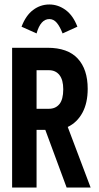

<svg xmlns="http://www.w3.org/2000/svg" viewBox="-20 -836 440 856"><path d="M34 0V-623H192Q282 -623 326.5 -575Q371 -527 371 -440Q371 -377 347.5 -333.5Q324 -290 282 -270L384 0H277L182 -257H143V0ZM143 -351H198Q228 -351 245 -372Q262 -393 262 -438Q262 -480 245 -501.5Q228 -523 198 -523H143ZM143 -687 76 -717Q95 -767 127.5 -791.5Q160 -816 200 -816Q239 -816 272.5 -791.5Q306 -767 325 -717L259 -687Q247 -718 233 -734.5Q219 -751 200 -751Q161 -751 143 -687Z"/></svg>

Font: Inconsolata Condensed ExtraBold
Style: Regular
Weight: 800
Width: 3
Monospace: yes
Designer: Raph Levien, Cyreal, Brenton Simpson
Foundry: Raph Levien, Cyreal, Google
Version: Version 3.001; ttfautohint (v1.8.2.53-6de2)